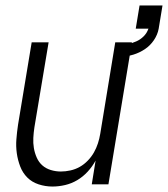

<svg xmlns="http://www.w3.org/2000/svg" viewBox="-20 -675 615 703"><path d="M172 8Q146 8 121.5 0Q97 -8 80 -25Q63 -42 54 -65.5Q45 -89 41.5 -114Q38 -139 40 -165Q42 -191 46 -218L96 -520H158L106 -209Q103 -189 102 -170Q101 -151 104 -133Q107 -115 114.5 -98Q122 -81 135 -69.5Q148 -58 166 -52.5Q184 -47 203 -47Q220 -47 238 -51Q256 -55 272 -64Q288 -73 301.5 -87Q315 -101 324 -117Q333 -133 338.5 -150Q344 -167 347 -185L402 -520H463L377 0H316L330 -87Q318 -65 301 -46.5Q284 -28 263 -15.5Q242 -3 218.5 2.5Q195 8 172 8ZM424 -465 417 -508Q433 -510 448.5 -513.5Q464 -517 479 -523.5Q494 -530 506 -542Q518 -554 523 -569L524 -570H477L491 -655H575L561 -570Q557 -548 543.5 -528Q530 -508 510.5 -495Q491 -482 468.5 -475Q446 -468 424 -465Z"/></svg>

Font: Iosevka SS04 Light
Style: Italic
Weight: 300
Italic angle: -9°
Monospace: yes
Designer: Belleve Invis
Foundry: Belleve Invis
Version: Version 19.0.0; ttfautohint (v1.8.4)